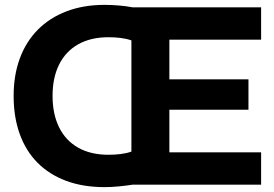

<svg xmlns="http://www.w3.org/2000/svg" viewBox="-20 -759 1128 789"><path d="M410 10Q321 10 251.5 -16Q182 -42 134 -90.5Q86 -139 61 -208.5Q36 -278 36 -365Q36 -450 61.5 -519Q87 -588 135.5 -637Q184 -686 253.5 -712.5Q323 -739 410 -739Q437 -739 468 -736.5Q499 -734 524 -729H1053V-596H676V-433H1001V-308H676V-133H1053V0H524Q499 4 468 7Q437 10 410 10ZM426 -123Q452 -123 476 -126Q500 -129 520 -136V-593Q500 -600 476 -603Q452 -606 426 -606Q353 -606 301.5 -577Q250 -548 223 -494Q196 -440 196 -365Q196 -290 223 -235.5Q250 -181 301.5 -152Q353 -123 426 -123Z"/></svg>

Font: Mona Sans ExtraLight
Style: Bold
Weight: 700
Version: Version 2.000